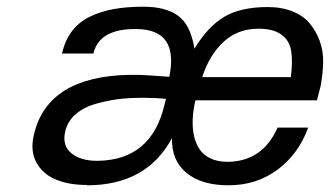

<svg xmlns="http://www.w3.org/2000/svg" viewBox="-20 -534 974 567"><path d="M838.9 -306.2Q844.7 -350.6 840.1 -382.3Q835.4 -414.1 811.3 -431.6Q787.1 -449.2 743.2 -449.2Q682.1 -449.2 640.4 -410.6Q598.6 -372.1 577.1 -306.2ZM236.8 13.2 235.8 12.2Q182.6 12.2 144 -4.2Q105.5 -20.5 87.2 -54.7Q68.8 -88.9 80.1 -136.2Q120.1 -308.6 362.8 -313H377.9Q394 -313 418.2 -311.5Q442.4 -310.1 460.7 -308.6Q479 -307.1 480 -307.1Q508.8 -446.8 383.8 -448.2H377.9Q272.9 -448.2 255.9 -376H163.1Q171.9 -414.6 192.4 -441.7Q212.9 -468.8 244.6 -484.4Q276.4 -500 315.2 -507.1Q354 -514.2 403.8 -514.2Q469.7 -514.2 506.3 -487.3Q543 -460.4 554.2 -390.1Q593.3 -455.1 641.8 -484.1Q690.4 -513.2 771 -513.2Q812 -513.2 844 -500.2Q876 -487.3 894.5 -465.1Q913.1 -442.9 924.1 -413.1Q935.1 -383.3 934.3 -349.6Q933.6 -315.9 926.8 -279.8L916 -237.8H557.1Q550.3 -208.5 549.1 -182.4Q547.9 -156.2 553 -132.8Q558.1 -109.4 569.8 -92.5Q581.5 -75.7 602.3 -65.9Q623 -56.2 650.9 -56.2Q754.9 -56.2 799.8 -157.2H890.1Q861.8 -79.1 799.6 -33Q737.3 13.2 654.8 13.2Q575.2 13.2 530.8 -23.4Q486.3 -60.1 487.8 -126Q413.1 13.2 236.8 13.2ZM470.2 -242.2Q440.4 -245.1 409.2 -245.1H394Q359.9 -245.1 327.9 -241Q295.9 -236.8 261.7 -227.1Q227.5 -217.3 203.6 -196.8Q179.7 -176.3 172.9 -147Q162.6 -105 190.2 -82Q217.8 -59.1 266.1 -59.1H269Q427.7 -61.5 465.8 -225.1Z"/></svg>

Font: Perun
Style: Italic
Weight: 400
Italic angle: -12°
Foundry: Stefan Peev, Context Ltd
Version: Version 001.000